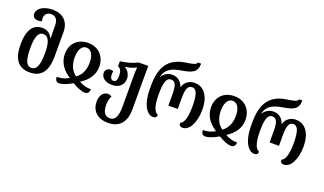

<svg xmlns="http://www.w3.org/2000/svg" viewBox="-92 -1385 3796 2251"><g transform="rotate(20 1806.0 -260.0)"><path d="M254 11C392 11 466 -76 466 -264V-568C466 -702 384 -773 261 -773C143 -773 69 -718 69 -656C69 -625 89 -594 135 -594C152 -594 168 -596 185 -602C182 -615 180 -627 180 -639C180 -684 208 -718 261 -718C316 -718 347 -681 347 -603V-552C347 -522 348 -480 350 -449H346C321 -497 284 -531 219 -531C104 -531 42 -442 42 -265C42 -77 111 11 254 11ZM254 -46C188 -46 164 -117 164 -263C164 -390 188 -467 251 -467C325 -467 347 -387 347 -264C347 -124 323 -46 254 -46Z M621 13C658 13 721 -9 783 -47C844 -10 904 13 942 13C984 13 997 -19 997 -49C944 -49 899 -59 847 -89C943 -148 999 -228 999 -331C999 -456 916 -549 785 -549C646 -549 567 -456 568 -331C570 -229 626 -148 720 -89C669 -60 624 -49 570 -49C570 -15 584 13 621 13ZM783 -131C715 -180 691 -252 690 -336C690 -419 719 -491 783 -491C848 -491 878 -420 877 -336C877 -251 850 -180 783 -131Z M1320 253C1454 253 1535 169 1535 11V-536H1415C1359 -504 1286 -485 1204 -474V-412C1242 -395 1254 -362 1254 -309C1254 -257 1241 -232 1210 -232C1181 -232 1167 -258 1167 -298C1167 -311 1168 -325 1171 -337C1159 -342 1146 -344 1136 -344C1094 -344 1072 -314 1072 -282C1072 -227 1123 -181 1210 -181C1295 -181 1353 -229 1353 -309C1353 -355 1328 -407 1282 -430V-433C1333 -439 1380 -453 1415 -473H1420C1416 -447 1415 -424 1415 -399V13C1415 138 1386 195 1320 195C1252 195 1228 138 1228 63C1228 10 1239 -25 1253 -52C1239 -61 1222 -67 1205 -67C1157 -67 1109 -25 1109 62C1109 171 1179 253 1320 253Z M1791 8C1821 8 1837 -7 1837 -36C1786 -53 1764 -135 1764 -269C1764 -408 1784 -478 1843 -478C1899 -478 1916 -428 1916 -318V-180H2033V-318C2033 -428 2052 -478 2107 -478C2162 -478 2185 -411 2185 -269C2185 -139 2163 -55 2115 -37C2115 -9 2128 8 2160 8C2241 8 2307 -105 2307 -269C2307 -438 2233 -536 2116 -536C2054 -536 1999 -503 1977 -434H1973C1951 -503 1897 -536 1837 -536C1790 -536 1740 -514 1711 -463H1708C1730 -559 1792 -598 1921 -619C2049 -640 2108 -665 2109 -773H2069C2060 -743 2021 -736 1930 -722C1717 -690 1645 -551 1645 -334V-281C1645 -104 1713 8 1791 8Z M2445 13C2482 13 2545 -9 2607 -47C2668 -10 2728 13 2766 13C2808 13 2821 -19 2821 -49C2768 -49 2723 -59 2671 -89C2767 -148 2823 -228 2823 -331C2823 -456 2740 -549 2609 -549C2470 -549 2391 -456 2392 -331C2394 -229 2450 -148 2544 -89C2493 -60 2448 -49 2394 -49C2394 -15 2408 13 2445 13ZM2607 -131C2539 -180 2515 -252 2514 -336C2514 -419 2543 -491 2607 -491C2672 -491 2702 -420 2701 -336C2701 -251 2674 -180 2607 -131Z M3054 8C3084 8 3100 -7 3100 -36C3049 -53 3027 -135 3027 -269C3027 -408 3047 -478 3106 -478C3162 -478 3179 -428 3179 -318V-180H3296V-318C3296 -428 3315 -478 3370 -478C3425 -478 3448 -411 3448 -269C3448 -139 3426 -55 3378 -37C3378 -9 3391 8 3423 8C3504 8 3570 -105 3570 -269C3570 -438 3496 -536 3379 -536C3317 -536 3262 -503 3240 -434H3236C3214 -503 3160 -536 3100 -536C3053 -536 3003 -514 2974 -463H2971C2993 -559 3055 -598 3184 -619C3312 -640 3371 -665 3372 -773H3332C3323 -743 3284 -736 3193 -722C2980 -690 2908 -551 2908 -334V-281C2908 -104 2976 8 3054 8Z"/></g></svg>

Font: Noto Serif Georgian Condensed SemiBold
Style: Regular
Weight: 600
Width: 3
Designer: Monotype Design Team, Akaki Razmadze
Foundry: Google LLC
Version: Version 2.003